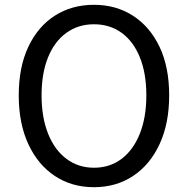

<svg xmlns="http://www.w3.org/2000/svg" viewBox="-20 -766 782 799"><path d="M371 13Q279 13 208.5 -33.5Q138 -80 98 -166Q58 -252 58 -369Q58 -487 98 -571.5Q138 -656 208.5 -701Q279 -746 371 -746Q463 -746 533.5 -700.5Q604 -655 644 -571Q684 -487 684 -369Q684 -252 644 -166Q604 -80 533.5 -33.5Q463 13 371 13ZM371 -68Q437 -68 486 -105Q535 -142 562 -210Q589 -278 589 -369Q589 -461 562 -527.5Q535 -594 486 -629.5Q437 -665 371 -665Q306 -665 256.5 -629.5Q207 -594 180 -527.5Q153 -461 153 -369Q153 -278 180 -210Q207 -142 256.5 -105Q306 -68 371 -68Z"/></svg>

Font: Noto Sans KR
Style: Regular
Weight: 400
Designer: Ryoko NISHIZUKA  (kana, bopomofo & ideographs); Paul D. Hunt (Latin, Greek & Cyrillic); Sandoll Communications , Soo-you
Foundry: Adobe
Version: Version 2.004-H2;hotconv 1.0.118;makeotfexe 2.5.65603